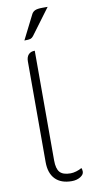

<svg xmlns="http://www.w3.org/2000/svg" viewBox="-102 -970 515 1022"><g transform="rotate(-10 155.5 -459.0)"><path d="M80 -115V-659Q80 -683 92 -696Q104 -709 126 -709V-116Q126 -71 143 -52Q160 -33 201 -33Q215 -33 232 -38Q249 -43 262 -51Q266 -43 266 -31Q266 -15 246.5 -3Q227 9 200 9Q142 9 111 -23Q80 -55 80 -115ZM147 -903Q153 -915 165.5 -921Q178 -927 206 -927H234L130 -787Q123 -778 114.5 -775Q106 -772 81 -772Z"/></g></svg>

Font: K2D Thin
Style: Regular
Weight: 100
Designer: Katatrad Aksorn Co.,Ltd.
Foundry: Cadson Demak Co.,Ltd.
Version: Version 1.000; ttfautohint (v1.6)